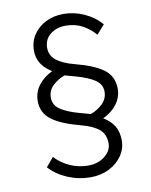

<svg xmlns="http://www.w3.org/2000/svg" viewBox="-93 -799 782 996"><g transform="rotate(-10 298.0 -301.5)"><path d="M521 -302Q521 -256 493.5 -219.5Q466 -183 420 -162Q457 -140 476 -109Q495 -78 495 -32Q495 11 470 47.5Q445 84 401.5 106Q358 128 303 128Q241 128 184 104Q127 80 88 38L128 -10Q159 24 204.5 45Q250 66 302 66Q354 66 389.5 37.5Q425 9 425 -29Q425 -78 393.5 -104Q362 -130 301 -146Q201 -172 151 -208.5Q101 -245 101 -309Q101 -355 128.5 -391Q156 -427 202 -449Q127 -494 127 -569Q127 -616 151 -652.5Q175 -689 216.5 -710Q258 -731 310 -731Q367 -731 419.5 -707Q472 -683 508 -642L466 -594Q438 -627 399.5 -648Q361 -669 311 -669Q262 -669 229.5 -642.5Q197 -616 197 -572Q197 -532 228.5 -506.5Q260 -481 321 -465Q422 -439 471 -403Q520 -367 521 -302ZM451 -299Q450 -337 415.5 -360Q381 -383 316 -401L261 -416Q225 -403 198 -377.5Q171 -352 171 -314Q171 -275 205.5 -251.5Q240 -228 306 -210L361 -195Q397 -208 424 -234Q451 -260 451 -299Z"/></g></svg>

Font: Wix Madefor Display
Style: Regular
Weight: 400
Designer: Dalton Maag Ltd
Foundry: Dalton Maag Ltd
Version: Version 3.100